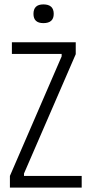

<svg xmlns="http://www.w3.org/2000/svg" viewBox="-20 -852 416 872"><path d="M25 0V-53L260 -596V-607H34V-660H324V-606L89 -64V-53H351V0ZM177 -747Q132 -747 132 -789Q132 -832 177 -832Q224 -832 224 -789Q224 -747 177 -747Z"/></svg>

Font: Bricolage Grotesque 12pt Condensed ExtraLight
Style: Regular
Weight: 200
Width: 3
Designer: Mathieu Triay
Foundry: Atelier Triay
Version: Version 1.001; ttfautohint (v1.8.4.7-5d5b);gftools[0.9.33.de